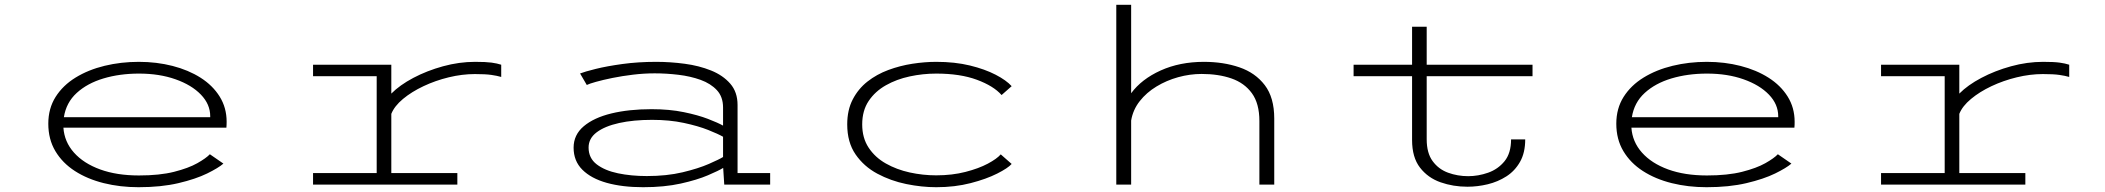

<svg xmlns="http://www.w3.org/2000/svg" viewBox="-20 -770 8782 801"><path d="M558 11Q481 11 412.8 -6Q344.5 -23 292.5 -56.5Q240.5 -90 211 -139.5Q181.5 -189 181.5 -254Q181.5 -317.5 212 -365.8Q242.5 -414 295.5 -446.5Q348.5 -479 416.5 -495.5Q484.5 -512 559 -512Q633.5 -512 699.8 -495Q766 -478 816.8 -445.8Q867.5 -413.5 896.5 -367Q925.5 -320.5 925.5 -262Q925.5 -256 925.2 -249Q925 -242 924.5 -237.5H244.5Q248.5 -178.5 288.5 -133.5Q328.5 -88.5 397.8 -63.2Q467 -38 559.5 -38Q646 -38 706.2 -53.2Q766.5 -68.5 803.2 -89.2Q840 -110 855.5 -126.5L912 -87.5Q891.5 -69.5 844 -46.2Q796.5 -23 724.5 -6Q652.5 11 558 11ZM560 -463Q479.5 -463 411.8 -442.8Q344 -422.5 300 -382.2Q256 -342 246.5 -281H857V-285Q857 -335 818.2 -375.2Q779.5 -415.5 712.2 -439.2Q645 -463 560 -463Z M1286 0V-48H1551.5V-452H1286V-500H1612.5V-379.5Q1647.5 -415 1704.2 -445Q1761 -475 1828.2 -493.5Q1895.5 -512 1962 -512Q2007 -512 2030.8 -508.8Q2054.5 -505.5 2071 -500V-449Q2054 -454 2029.8 -457.5Q2005.5 -461 1961 -461Q1908 -461 1852.2 -447.5Q1796.5 -434 1746.8 -410.5Q1697 -387 1661.2 -357.2Q1625.5 -327.5 1612.5 -295V-48H1888V0Z M2663 11Q2576.5 11 2511.2 -7.2Q2446 -25.5 2409.5 -62Q2373 -98.5 2373 -154Q2373 -207.5 2415.2 -243.2Q2457.5 -279 2530.8 -296.8Q2604 -314.5 2698 -314.5Q2773 -314.5 2832.5 -302.2Q2892 -290 2933.5 -274Q2975 -258 2996.5 -246V-321.5Q2996.5 -366 2970.8 -393.8Q2945 -421.5 2902.8 -436.8Q2860.5 -452 2810.2 -458Q2760 -464 2711 -464Q2667 -464 2621.2 -458.5Q2575.5 -453 2535 -444.8Q2494.5 -436.5 2466 -428.5Q2437.5 -420.5 2428 -415.5L2400 -463.5Q2419 -471 2465.2 -482.5Q2511.5 -494 2576.8 -503Q2642 -512 2717.5 -512Q2776.5 -512 2836.5 -504Q2896.5 -496 2946.2 -476Q2996 -456 3026.5 -421Q3057 -386 3057 -332V-48H3193V0H3001.5L2997 -69.5Q2978.5 -58 2933.5 -38.8Q2888.5 -19.5 2820 -4.2Q2751.5 11 2663 11ZM2678.5 -35.5Q2761.5 -35.5 2827.5 -51.2Q2893.5 -67 2937 -86Q2980.5 -105 2996.5 -115V-199.5Q2976.5 -211 2934.5 -227.8Q2892.5 -244.5 2833 -257.2Q2773.5 -270 2700.5 -270Q2622.5 -270 2562.8 -256.8Q2503 -243.5 2469.2 -218Q2435.5 -192.5 2435.5 -154.5Q2435.5 -110.5 2469.2 -84.5Q2503 -58.5 2558.2 -47Q2613.5 -35.5 2678.5 -35.5Z M3886 11Q3825.5 11 3760.8 -2.2Q3696 -15.5 3640 -45.5Q3584 -75.5 3549.2 -126Q3514.5 -176.5 3514.5 -251Q3514.5 -311 3537.5 -355.2Q3560.5 -399.5 3599 -429.8Q3637.5 -460 3686 -478Q3734.5 -496 3786.2 -504Q3838 -512 3886 -512Q3963.5 -512 4026.2 -496.8Q4089 -481.5 4133.8 -458.2Q4178.5 -435 4200.5 -410.5L4158.5 -373.5Q4125 -411.5 4055.5 -437.2Q3986 -463 3886 -463Q3830 -463 3775.2 -451.2Q3720.5 -439.5 3675.8 -414.2Q3631 -389 3604 -348.8Q3577 -308.5 3577 -251Q3577 -194.5 3603.8 -154Q3630.5 -113.5 3675.5 -88Q3720.5 -62.5 3775.2 -50.5Q3830 -38.5 3885.5 -38.5Q3952.5 -38.5 4007.8 -52.8Q4063 -67 4101 -87.2Q4139 -107.5 4155 -126L4200.5 -86Q4185 -68.5 4140 -45.8Q4095 -23 4029.2 -6Q3963.5 11 3886 11Z M4637 0V-750H4699V-381Q4742.5 -440 4822.2 -476Q4902 -512 5002.5 -512Q5084 -512 5150.5 -489.2Q5217 -466.5 5256.5 -414.8Q5296 -363 5296 -275.5V0H5234V-265Q5234 -338 5202.8 -381Q5171.5 -424 5117.2 -442.8Q5063 -461.5 4993 -461.5Q4944 -461.5 4895.2 -448Q4846.5 -434.5 4804.8 -409.2Q4763 -384 4734.8 -348Q4706.5 -312 4699 -267V0Z M5871 -186V-452H5627V-500H5871V-658.5H5932V-500H6373.5V-452H5932V-189Q5932 -131.5 5956.8 -97.8Q5981.5 -64 6021.2 -49.5Q6061 -35 6105 -35Q6147 -35 6188.2 -49.5Q6229.5 -64 6256.8 -97.5Q6284 -131 6284 -188.5H6343Q6343 -133 6321.5 -95Q6300 -57 6264.5 -34.2Q6229 -11.5 6186.5 -1.2Q6144 9 6102 9Q6042.5 9 5989.8 -9.5Q5937 -28 5904 -70.8Q5871 -113.5 5871 -186Z M7099.5 11Q7022.5 11 6954.2 -6Q6886 -23 6834 -56.5Q6782 -90 6752.5 -139.5Q6723 -189 6723 -254Q6723 -317.5 6753.5 -365.8Q6784 -414 6837 -446.5Q6890 -479 6958 -495.5Q7026 -512 7100.5 -512Q7175 -512 7241.2 -495Q7307.5 -478 7358.2 -445.8Q7409 -413.5 7438 -367Q7467 -320.5 7467 -262Q7467 -256 7466.8 -249Q7466.5 -242 7466 -237.5H6786Q6790 -178.5 6830 -133.5Q6870 -88.5 6939.2 -63.2Q7008.5 -38 7101 -38Q7187.5 -38 7247.8 -53.2Q7308 -68.5 7344.8 -89.2Q7381.5 -110 7397 -126.5L7453.5 -87.5Q7433 -69.5 7385.5 -46.2Q7338 -23 7266 -6Q7194 11 7099.5 11ZM7101.5 -463Q7021 -463 6953.2 -442.8Q6885.5 -422.5 6841.5 -382.2Q6797.5 -342 6788 -281H7398.5V-285Q7398.5 -335 7359.8 -375.2Q7321 -415.5 7253.8 -439.2Q7186.5 -463 7101.5 -463Z M7827.5 0V-48H8093V-452H7827.5V-500H8154V-379.5Q8189 -415 8245.8 -445Q8302.5 -475 8369.8 -493.5Q8437 -512 8503.5 -512Q8548.5 -512 8572.2 -508.8Q8596 -505.5 8612.5 -500V-449Q8595.5 -454 8571.2 -457.5Q8547 -461 8502.5 -461Q8449.5 -461 8393.8 -447.5Q8338 -434 8288.2 -410.5Q8238.5 -387 8202.8 -357.2Q8167 -327.5 8154 -295V-48H8429.5V0Z"/></svg>

Font: Trispace Expanded ExtraLight
Style: Regular
Weight: 200
Width: 7
Designer: Tyler Finck
Foundry: Etcetera Type Company
Version: Version 1.210; ttfautohint (v1.8.3)